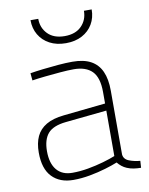

<svg xmlns="http://www.w3.org/2000/svg" viewBox="-83 -784 661 853"><g transform="rotate(-10 247.5 -357.0)"><path d="M179 9Q118 9 83 -27.5Q48 -64 48 -137Q48 -180 62 -210Q76 -240 106.5 -258Q137 -276 186 -281L376 -301V-353Q376 -418 348 -446.5Q320 -475 265 -475Q239 -475 204 -472Q169 -469 135 -465.5Q101 -462 76 -458L73 -491Q97 -495 131 -499Q165 -503 200.5 -506Q236 -509 265 -509Q316 -509 348 -491.5Q380 -474 395.5 -439.5Q411 -405 411 -353V-65Q413 -43 436.5 -34Q460 -25 486 -23L484 8Q467 8 451 5.5Q435 3 421 -3Q409 -8 399 -16Q389 -24 381 -34Q359 -25 325.5 -15Q292 -5 254 2Q216 9 179 9ZM180 -23Q215 -23 251.5 -29.5Q288 -36 321 -45.5Q354 -55 376 -64V-269L190 -250Q132 -244 108.5 -216.5Q85 -189 85 -137Q85 -82 109.5 -52.5Q134 -23 180 -23ZM252 -595Q210 -595 179 -611.5Q148 -628 131 -657Q114 -686 114 -723H149Q149 -682 176 -654.5Q203 -627 252 -627Q301 -627 328 -654.5Q355 -682 355 -723H390Q390 -686 373 -657Q356 -628 325 -611.5Q294 -595 252 -595Z"/></g></svg>

Font: TitilliumWeb ExtraLight
Style: Regular
Weight: 400
Designer: Mohamed Gaber, Accademia di Belle Arti di Urbino and others
Foundry: Kief Type Foundry, Accademia di Belle Arti di Urbino and others
Version: Version 3.000; ttfautohint (v1.8.2)